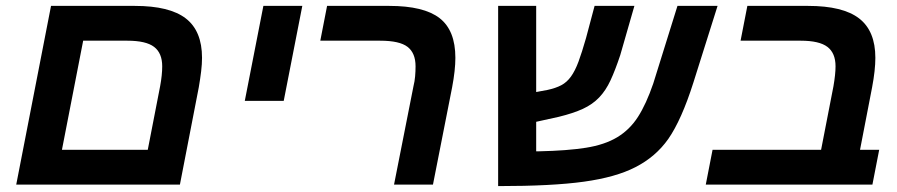

<svg xmlns="http://www.w3.org/2000/svg" viewBox="-20 -626 3043 651"><path d="M530 -401Q530 -446 502.5 -467Q475 -488 412 -488H262L190 -118H481L523 -334Q530 -372 530 -401ZM590 0H35L153 -606H437Q555 -606 610 -563.5Q665 -521 665 -430Q665 -409 662 -384Q659 -359 654 -330Z M873 -606H1005L942 -284H810Z M1389 -401Q1389 -446 1362 -467Q1335 -488 1269 -488H1066L1089 -606H1300Q1417 -606 1470.5 -564.5Q1524 -523 1524 -430Q1524 -388 1513 -330L1448 0H1316L1382 -334Q1386 -350 1387.5 -367Q1389 -384 1389 -401Z M1996 -606H2131L2083 -439Q2066 -388 2050 -353.5Q2034 -319 2011.5 -295.5Q1989 -272 1956.5 -257Q1924 -242 1875 -230L1798 -213V-113H1809Q1903 -115 1966.5 -125Q2030 -135 2072.5 -160.5Q2115 -186 2143 -229.5Q2171 -273 2195 -343L2277 -606H2413L2331 -346Q2291 -220 2246 -155Q2203 -94 2134 -59Q2068 -25 1960 -10Q1853 5 1669 5V-606H1798V-314L1836 -321Q1864 -327 1883 -337Q1902 -347 1916 -366.5Q1930 -386 1941.5 -417Q1953 -448 1967 -497Z M2491 -488 2514 -606H2720Q2838 -606 2893 -563.5Q2948 -521 2948 -430Q2948 -388 2937 -330L2896 -118H2961L2938 0H2373L2396 -118H2764L2806 -334Q2813 -375 2813 -401Q2813 -446 2785.5 -467Q2758 -488 2695 -488Z"/></svg>

Font: Libra Sans Modern
Style: Bold Italic
Weight: 700
Italic angle: -12°
Foundry: Stefan Peev, Context Ltd
Version: Version 1.000